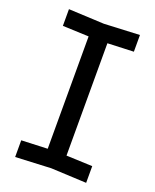

<svg xmlns="http://www.w3.org/2000/svg" viewBox="-134 -782 697 864"><g transform="rotate(20 215.0 -350.0)"><path d="M45 4V-76L170 -81V-619L45 -624V-704L215 -696L385 -704V-624L260 -619V-81L385 -76V4L215 -4Z"/></g></svg>

Font: Tektur
Style: Regular
Weight: 400
Designer: Adam Jagosz
Foundry: Adam Jagosz
Version: Version 1.005;gftools[0.9.30]